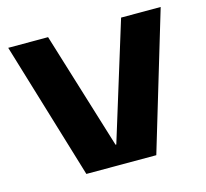

<svg xmlns="http://www.w3.org/2000/svg" viewBox="-84 -635 782 730"><g transform="rotate(-15 307.0 -270.0)"><path d="M6.9 -540H163.8L305.7 -78.6H308.7L451.2 -540H607L445.1 0H169.8Z"/></g></svg>

Font: Pathway Extreme 8pt Thin
Style: Regular
Weight: 100
Designer: Eduardo Rodriguez Tunni
Foundry: Eduardo Rodriguez Tunni
Version: Version 1.000